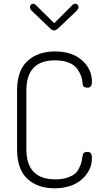

<svg xmlns="http://www.w3.org/2000/svg" viewBox="-20 -1008 557 1034"><path d="M173 -981 272 -883 370 -981Q377 -988 386 -988Q393 -988 398 -982Q403 -976 403 -969Q403 -962 393 -950L292 -854Q280 -844 272 -844Q261 -844 251 -854L151 -950Q141 -960 141 -969Q141 -976 146 -982Q151 -988 158 -988Q166 -988 173 -981ZM425 -557Q424 -578 417.5 -596.5Q411 -615 396.5 -636.5Q382 -658 351 -670.5Q320 -683 276 -683Q122 -683 122 -521V-204Q122 -42 279 -42Q315 -42 341.5 -51Q368 -60 382.5 -71.5Q397 -83 406.5 -103.5Q416 -124 419 -136Q422 -148 425 -169Q427 -190 449 -190Q463 -190 469 -183Q475 -176 475 -156Q475 -90 420.5 -42Q366 6 273 6Q183 6 127.5 -45Q72 -96 72 -204V-521Q72 -629 128.5 -680Q185 -731 276 -731Q368 -731 421.5 -683.5Q475 -636 475 -569Q475 -550 469 -543Q463 -536 450 -536Q425 -536 425 -557Z"/></svg>

Font: Dosis
Style: Light
Weight: 300
Designer: Edgar Tolentino, Pablo Impallari, Igino Marini
Foundry: Edgar Tolentino, Pablo Impallari, Igino Marini
Version: Version 1.007